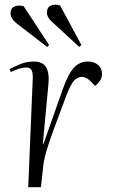

<svg xmlns="http://www.w3.org/2000/svg" viewBox="-20 -782 475 802"><path d="M117 -459Q117 -481 111 -490.5Q105 -500 90 -500Q79 -500 63.5 -496Q48 -492 25 -481L20 -493Q39 -504 65.5 -514.5Q92 -525 121 -525Q159 -525 173 -500.5Q187 -476 182 -428L159 -182H162L242 -409Q265 -474 289 -499.5Q313 -525 347 -525Q373 -525 389.5 -511Q406 -497 406 -474Q406 -457 397.5 -444.5Q389 -432 377 -423L359 -442Q340 -461 322 -461Q305 -461 290.5 -446.5Q276 -432 256 -380Q223 -292 203 -237.5Q183 -183 173 -148Q163 -113 160 -83L151 0H98ZM197 -691Q176 -709 176 -729Q176 -752 193 -759Q210 -766 231 -759L320 -594L311 -586ZM51 -683Q24 -704 24 -727Q24 -748 41 -755Q58 -762 79 -756L185 -594L177 -586Z"/></svg>

Font: Literata 72pt Light
Style: Italic
Weight: 300
Italic angle: -2°
Designer: Latin by Veronika Burian and Jose Scaglione. Greek by Irene Vlachou. Cyrillic by Vera Evstafieva
Foundry: TypeTogether
Version: Version 3.002